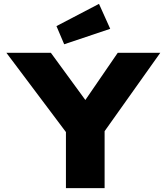

<svg xmlns="http://www.w3.org/2000/svg" viewBox="-20 -973 862 993"><path d="M321 0V-335L333 -274L13 -700H243L482 -373L366 -375L589 -700H809L510 -279L521 -343V0ZM312 -744 272 -838 492 -953 550 -824Z"/></svg>

Font: Lexend Exa ExtraBold
Style: Regular
Weight: 800
Designer: Bonnie Shaver-Troup, Thomas Jockin
Foundry: Lexend
Version: Version 1.007